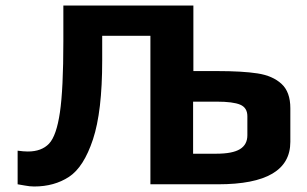

<svg xmlns="http://www.w3.org/2000/svg" viewBox="-20 -669 1114 697"><path d="M44 0V-122Q66 -119 81 -119Q131 -119 158 -147.5Q185 -176 197.5 -261Q210 -346 210 -519V-649H682V-411H768Q860 -411 915 -402.5Q970 -394 1002 -364.5Q1034 -335 1034 -276V-154Q1034 0 772 0H526V-539H351V-449Q351 -264 317.5 -163Q284 -62 230.5 -27Q177 8 104 8Q88 8 70 4.5Q52 1 44 0ZM765 -111Q824 -111 851 -127.5Q878 -144 878 -178V-247Q878 -278 852 -289Q826 -300 767 -300H681V-111Z"/></svg>

Font: Play
Style: Bold
Weight: 700
Designer: Jonas Hecksher (Cyrillic expansion: Cyreal)
Foundry: Jonas Hecksher, Playtype, e-types AS
Version: Version 2.101; ttfautohint (v1.5.65-e2d9)